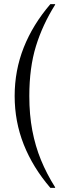

<svg xmlns="http://www.w3.org/2000/svg" viewBox="-20 -760 297 930"><path d="M224 150Q139 51 95 -60Q51 -171 51 -295Q51 -419 95 -530Q139 -641 224 -740H247V-737Q186 -640 154 -536Q122 -432 122 -295Q122 -204 136.5 -128Q151 -52 178.5 15Q206 82 247 147V150Z"/></svg>

Font: Spectral SemiBold
Style: Regular
Weight: 600
Designer: Jean-Baptiste Levee
Foundry: Production Type
Version: Version 2.001